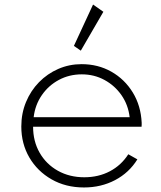

<svg xmlns="http://www.w3.org/2000/svg" viewBox="-20 -811 712 847"><path d="M350.5 16Q270 16 207.5 -19.8Q145 -55.5 109.5 -116.2Q74 -177 74 -253Q74 -311 94.8 -361Q115.5 -411 152.2 -448.5Q189 -486 237.2 -507Q285.5 -528 340 -528Q412.5 -528 471.2 -494.8Q530 -461.5 565.8 -403Q601.5 -344.5 605 -269.5Q605 -264.5 605 -260.8Q605 -257 604.5 -252H126Q126 -187.5 155 -137Q184 -86.5 235.2 -57.8Q286.5 -29 352 -29Q414.5 -29 464.8 -55.5Q515 -82 546 -130.5L586 -108Q549.5 -49 487.8 -16.5Q426 16 350.5 16ZM128.5 -294H552Q545.5 -348.5 516 -391Q486.5 -433.5 441 -458.2Q395.5 -483 341 -483Q285.5 -483 239.8 -458.5Q194 -434 164.5 -391.2Q135 -348.5 128.5 -294ZM336.5 -587.5 306 -608.5 390.5 -791 436 -759Z"/></svg>

Font: Spartan Thin Light
Style: Regular
Weight: 300
Version: Version 1.004